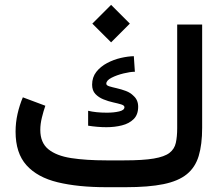

<svg xmlns="http://www.w3.org/2000/svg" viewBox="-20 -780 934 800"><path d="M442.9 -759.8 521 -681.6 442.9 -603.5 364.7 -681.6ZM422.9 -111.8H498Q576.2 -111.8 620.8 -119.4Q665.5 -127 686.3 -143.1Q707 -159.2 712.6 -184.8Q718.3 -210.4 718.3 -246.1V-677.7H822.3V-247.6Q822.3 -177.7 807.9 -130.1Q793.5 -82.5 758.3 -54Q723.1 -25.4 661.1 -12.7Q599.1 0 503.4 0H422.9Q305.2 0 220.5 -20.5Q135.7 -41 90.3 -91.6Q44.9 -142.1 44.9 -231.4Q44.9 -269.5 53.2 -305.9Q61.5 -342.3 75.2 -374.5L168.9 -339.4Q161.1 -316.9 154.5 -290Q147.9 -263.2 147.9 -238.8Q147.9 -185.5 181.4 -158.2Q214.8 -130.9 276.6 -121.3Q338.4 -111.8 422.9 -111.8ZM347.2 -318.4Q379.9 -310.5 425.3 -310.5Q454.1 -310.5 476.3 -315.7Q498.5 -320.8 498.5 -333.5Q498.5 -340.8 484.9 -345Q471.2 -349.1 451.2 -353.5Q431.2 -357.9 411.1 -366Q391.1 -374 377.4 -388.4Q363.8 -402.8 363.8 -427.2Q363.8 -458 381.3 -480.5Q398.9 -502.9 426.3 -517.3Q453.6 -531.7 483.4 -538.6Q513.2 -545.4 537.6 -545.9L542 -481Q522.9 -481 494.9 -474.1Q466.8 -467.3 444.8 -456.1Q422.9 -444.8 422.9 -431.2Q422.9 -424.3 435.3 -420.4Q447.8 -416.5 466.3 -412.4Q484.9 -408.2 504.2 -401.1Q523.4 -394 536.6 -380.4Q555.7 -363.3 555.7 -335.4Q555.7 -302.2 536.9 -283.7Q518.1 -265.1 488 -257.6Q458 -250 423.3 -250Q404.3 -250 384.8 -251.7Q365.2 -253.4 347.2 -256.3Z"/></svg>

Font: Vazirmatn FD NL Medium
Style: Regular
Weight: 500
Designer: Saber Rastikerdar
Foundry: Saber Rastikerdar
Version: Version 33.003